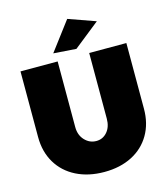

<svg xmlns="http://www.w3.org/2000/svg" viewBox="-135 -1038 1010 1158"><g transform="rotate(-15 370.0 -459.0)"><path d="M374 -177Q415 -177 442 -208.5Q469 -240 469 -291V-701H701V-291Q701 -199 660.5 -129.5Q620 -60 546 -22Q472 16 373 16Q274 16 198.5 -22Q123 -60 81.5 -129.5Q40 -199 40 -291V-701H272V-291Q272 -241 302 -209Q332 -177 374 -177ZM394 -934 563 -874 401 -745 259 -755Z"/></g></svg>

Font: Argentum Sans Black
Style: Regular
Weight: 900
Designer: Julieta Ulanovsky (Modified by Cristiano Sobral)
Foundry: Julieta Ulanovsky
Version: Version 1.000; ttfautohint (v1.5.65-e2d9)